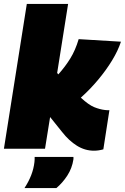

<svg xmlns="http://www.w3.org/2000/svg" viewBox="-28 -760 638 981"><path d="M-8 0 109 -740H320L264 -387L270 -380Q305 -419 331 -461Q357 -503 374 -560L590 -547Q575 -501 544.5 -451Q514 -401 473 -352Q432 -303 385 -261Q425 -224 453.5 -212.5Q482 -201 508 -198Q514 -197 519.5 -197Q525 -197 531 -197L500 3Q476 10 452 10Q406 10 365 -15.5Q324 -41 289 -86L228 -162L202 0ZM149 42H347Q348 47 347 55Q340 100 316 137Q292 174 260 201H97Q118 169 131 136Q144 103 148 68Q149 61 149 54.5Q149 48 149 42Z"/></svg>

Font: Georama Black
Style: Italic
Weight: 900
Italic angle: -9°
Designer: Jean-Baptiste Levee
Foundry: Production Type
Version: Version 1.000